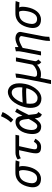

<svg xmlns="http://www.w3.org/2000/svg" viewBox="1344 -2164 1016 3743"><g transform="rotate(-90 1851.5 -292.0)"><path d="M388.2 -426.8C402.8 -409.2 407.7 -382.8 407.7 -352.5C407.7 -326.2 403.8 -296.4 398.9 -267.6C398.4 -264.6 397.5 -261.7 397 -258.8C378.9 -167 334.5 -76.2 251 -76.2C184.6 -76.2 151.4 -114.3 151.4 -179.7C151.4 -194.8 153.3 -211.4 156.7 -229C179.7 -348.1 232.4 -426.8 357.4 -426.8H377.4ZM471.7 -425.8C511.7 -424.8 551.3 -422.9 572.8 -419.4L597.2 -494.1C573.2 -498.5 491.7 -499.5 429.7 -499.5C394.5 -499.5 365.7 -499 357.4 -499C184.6 -497.6 106.9 -369.1 79.1 -226.6C74.7 -203.1 72.3 -181.2 72.3 -160.6C72.3 -62 125.5 -1 235.4 -0.5H236.3C371.6 -0.5 449.2 -126 476.1 -265.1C481.9 -293.5 486.3 -326.7 486.3 -356.9C486.3 -376.5 484.4 -395 479.5 -410.2C477.5 -416.5 474.6 -421.9 471.7 -425.8Z M887.7 -498 741.7 -497.6C694.8 -497.6 644.5 -477.1 615.7 -455.6L637.2 -394C664.6 -409.7 696.3 -426.3 730.5 -426.8C730.5 -426.8 786.1 -427.2 795.9 -427.7C774.4 -333.5 761.7 -265.6 750 -214.8L745.6 -193.8C738.3 -156.7 734.4 -126 734.4 -100.6C734.4 -28.3 767.6 1.5 862.3 1.5C958.5 1.5 1003.4 -84 1018.6 -111.3L960 -139.6C939 -102.5 910.6 -74.2 876.5 -74.2C829.6 -74.2 813.5 -85.9 813.5 -121.6C813.5 -139.6 817.4 -163.6 823.7 -195.3L827.6 -214.8C838.9 -263.7 850.6 -327.6 874.5 -427.2H933.6L1082 -426.3L1095.7 -498H1086.9H1015.1H947.3Z M1335.4 -586.4 1391.1 -540.5C1448.2 -597.2 1509.3 -674.3 1539.6 -749.5L1458.5 -780.3C1424.8 -705.6 1393.1 -643.6 1335.4 -586.4ZM1197.3 -257.3C1219.7 -374 1286.1 -422.4 1324.2 -422.4C1381.3 -422.4 1393.6 -363.8 1405.8 -241.2C1356 -145.5 1310.5 -73.2 1269 -73.2H1262.7C1255.4 -73.2 1189.5 -75.7 1189.5 -183.6C1189.5 -204.1 1191.9 -228.5 1197.3 -257.3ZM1483.9 -240.7C1525.4 -322.8 1564.5 -409.2 1607.9 -470.7L1543.5 -504.9C1517.1 -459.5 1491.7 -411.1 1467.3 -362.8C1450.7 -459 1424.8 -497.1 1344.2 -497.1C1258.8 -497.1 1154.3 -436.5 1119.6 -257.3C1113.8 -227.1 1110.4 -197.3 1110.4 -168.9C1110.4 -73.7 1147.9 3.4 1256.3 3.4C1320.3 3.4 1371.6 -48.8 1417.5 -121.1C1418.9 -110.4 1419.9 -99.1 1421.4 -87.9C1424.3 -58.6 1434.6 0 1494.1 15.6L1540.5 -52.7C1510.7 -65.4 1502.9 -85 1499 -113.3C1492.7 -160.6 1488.3 -203.1 1483.9 -240.7Z M1716.8 -120.6C1705.6 -140.6 1700.7 -177.7 1700.7 -214.8C1700.7 -238.3 1702.6 -261.2 1705.6 -281.2C1788.6 -285.6 1865.2 -290.5 1924.8 -290.5C1957 -290.5 1983.9 -289.1 2004.9 -285.6C1991.7 -236.3 1966.8 -177.2 1944.3 -149.9C1914.6 -109.4 1871.6 -66.9 1814.9 -66.9C1762.2 -66.9 1734.4 -88.9 1716.8 -120.6ZM1933.1 -646C1863.8 -646 1800.3 -607.4 1759.8 -563.5C1716.8 -517.1 1655.3 -423.3 1628.9 -288.1C1623 -258.8 1620.6 -230 1620.6 -203.1C1620.6 -148.9 1631.8 -100.1 1654.3 -64.5C1684.6 -15.6 1740.7 7.8 1800.3 7.8C1880.9 7.8 1953.1 -42.5 2003.4 -112.8C2035.6 -158.2 2070.8 -223.1 2086.4 -303.2L2087.4 -308.6C2095.7 -352.5 2099.6 -391.1 2099.6 -424.3C2099.6 -614.3 1979 -646 1933.1 -646ZM2019 -363.8C2004.9 -366.2 1982.9 -367.7 1949.7 -367.7C1902.8 -367.7 1832 -364.7 1723.6 -357.4C1747.1 -429.2 1781.2 -484.4 1814.5 -518.6C1850.1 -555.7 1882.8 -571.3 1920.9 -571.3C1956.1 -571.3 1994.1 -550.8 2011.7 -495.1C2019 -471.7 2022 -443.8 2022 -414.6C2022 -397.5 2021 -380.4 2019 -363.8Z M2511.7 4.9 2563 -52.2C2547.9 -66.4 2530.3 -86.9 2530.3 -109.9C2530.3 -111.8 2530.3 -114.3 2530.8 -116.7L2604 -488.8H2526.9L2463.9 -168C2437 -125 2399.9 -110.4 2374.5 -96.7C2346.7 -81.5 2326.2 -77.6 2293 -76.2C2272.9 -76.2 2249 -80.1 2243.2 -85C2234.4 -92.8 2226.1 -105 2226.1 -120.6V-122.1C2258.8 -295.4 2289.6 -444.3 2289.6 -494.1V-498.5L2209 -485.4C2209.5 -482.9 2209.5 -480.5 2209.5 -477.1C2209.5 -421.4 2168.9 -228 2146.5 -104.5L2085.4 195.3H2162.1L2203.6 -10.7C2228 -1 2258.3 -1 2281.7 -1H2286.1C2359.9 -2.4 2413.6 -35.2 2462.9 -77.1C2465.3 -35.2 2487.8 -15.1 2511.7 4.9Z M2805.7 -439.5C2806.2 -448.2 2806.6 -459 2806.6 -468.8C2806.6 -485.4 2805.7 -500.5 2804.2 -507.8L2722.7 -489.7C2723.6 -474.1 2724.6 -462.9 2724.6 -450.7C2724.6 -427.2 2721.2 -401.9 2710 -344.2L2643.1 0.5L2720.2 0L2790 -357.9C2862.3 -400.4 2924.3 -425.8 2955.1 -425.8C2985.4 -425.8 3020 -412.1 3020 -381.8C3020 -379.4 3019.5 -376.5 3019 -373.5L2938 42C2929.2 87.4 2926.8 117.2 2926.8 145C2926.8 155.8 2927.2 166 2927.7 176.8L3007.8 161.1C3006.8 155.8 3006.3 148.9 3006.3 140.1C3006.3 109.9 3011.7 63.5 3016.6 38.6L3099.6 -388.7C3100.6 -394.5 3101.6 -400.9 3101.6 -406.2C3101.6 -467.3 3034.2 -499 2980 -499C2926.3 -499 2865.7 -478 2805.7 -439.5Z M3493.7 -426.8C3508.3 -409.2 3513.2 -382.8 3513.2 -352.5C3513.2 -326.2 3509.3 -296.4 3504.4 -267.6C3503.9 -264.6 3502.9 -261.7 3502.4 -258.8C3484.4 -167 3439.9 -76.2 3356.4 -76.2C3290 -76.2 3256.8 -114.3 3256.8 -179.7C3256.8 -194.8 3258.8 -211.4 3262.2 -229C3285.2 -348.1 3337.9 -426.8 3462.9 -426.8H3482.9ZM3577.1 -425.8C3617.2 -424.8 3656.7 -422.9 3678.2 -419.4L3702.6 -494.1C3678.7 -498.5 3597.2 -499.5 3535.2 -499.5C3500 -499.5 3471.2 -499 3462.9 -499C3290 -497.6 3212.4 -369.1 3184.6 -226.6C3180.2 -203.1 3177.7 -181.2 3177.7 -160.6C3177.7 -62 3231 -1 3340.8 -0.5H3341.8C3477.1 -0.5 3554.7 -126 3581.5 -265.1C3587.4 -293.5 3591.8 -326.7 3591.8 -356.9C3591.8 -376.5 3589.8 -395 3585 -410.2C3583 -416.5 3580.1 -421.9 3577.1 -425.8Z"/></g></svg>

Font: Fantasque Sans Mono
Style: RegItalic
Weight: 400
Italic angle: -11°
Monospace: yes
Designer: Jany Belluz
Version: Version 1.6.3